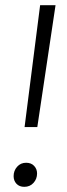

<svg xmlns="http://www.w3.org/2000/svg" viewBox="-20 -705 258 736"><path d="M74.2 -217.8 133.8 -685.1H192.9L123 -217.8ZM73.2 11.2Q54.2 11.2 43.2 -0.5Q32.2 -12.2 32.2 -29.8Q32.2 -50.8 45.7 -65.9Q59.1 -81.1 80.1 -81.1Q99.6 -81.1 110.8 -69.1Q122.1 -57.1 122.1 -40Q122.1 -19 108.4 -3.9Q94.7 11.2 73.2 11.2Z"/></svg>

Font: Fira Sans Compressed Light
Style: Italic
Weight: 300
Width: 3
Italic angle: -8°
Designer: Carrois Corporate & Edenspiekermann AG
Foundry: Carrois Corporate GbR & Edenspiekermann AG
Version: Version 4.203;PS 004.203;hotconv 1.0.88;makeotf.lib2.5.64775